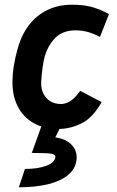

<svg xmlns="http://www.w3.org/2000/svg" viewBox="-20 -538 498 816"><path d="M229 10Q166 10 122 -15.5Q78 -41 55.5 -85.5Q33 -130 33 -186Q33 -222 38.5 -257Q44 -292 54 -327Q70 -388 102.5 -430.5Q135 -473 181.5 -495.5Q228 -518 286 -518Q339 -518 375 -507Q411 -496 443 -478L405 -381Q383 -393 357 -401Q331 -409 301 -409Q248 -409 216.5 -378.5Q185 -348 170 -298Q164 -274 160.5 -247.5Q157 -221 155 -190Q154 -161 164.5 -140Q175 -119 194 -107.5Q213 -96 239 -96Q252 -96 265.5 -101.5Q279 -107 293 -119.5Q307 -132 321 -152L412 -104Q375 -38 327 -14Q279 10 229 10ZM60 258 86 180Q142 180 177 166.5Q212 153 215 131Q218 118 196 115Q174 112 115 112L167 -32L240 -5L215 46Q261 52 285.5 78.5Q310 105 305 143Q300 182 266.5 208Q233 234 180 246Q127 258 60 258Z"/></svg>

Font: Finlandica SemiBold
Style: Italic
Weight: 600
Italic angle: -8°
Designer: Niklas Ekholm, Juho Hiilivirta, Jaakko Suomalainen
Foundry: Helsinki Type Studio
Version: Version 1.063